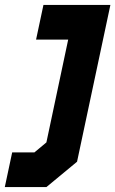

<svg xmlns="http://www.w3.org/2000/svg" viewBox="-78 -560 469 780"><path d="M-58.5 200 -28.5 59H62L110.5 18.5L199 -399H68.5L98.5 -540H370.5L235 97L110.5 200ZM285.5 -470 173.5 56.5Z"/></svg>

Font: Tourney Expanded Black
Style: Italic
Weight: 900
Width: 7
Italic angle: -12°
Designer: Tyler Finck
Foundry: Etcetera Type Co
Version: Version 1.010; ttfautohint (v1.8.3)